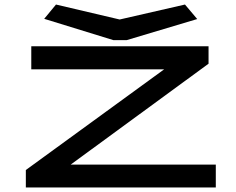

<svg xmlns="http://www.w3.org/2000/svg" viewBox="-20 -827 1040 847"><path d="M796 -807 508 -741 227 -807 175 -744 480 -650H539L850 -743ZM94 0H932V-101H292L900 -546V-623H118V-521H704L94 -77Z"/></svg>

Font: Inconsolata UltraExpanded
Style: Bold
Weight: 700
Width: 9
Monospace: yes
Designer: Raph Levien, Cyreal, Brenton Simpson
Foundry: Raph Levien, Cyreal, Google
Version: Version 3.100